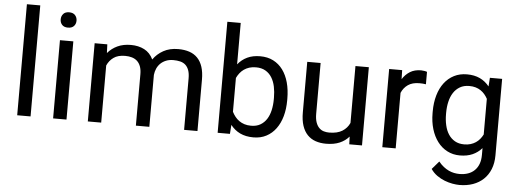

<svg xmlns="http://www.w3.org/2000/svg" viewBox="-57 -917 3488 1292"><g transform="rotate(5 1687.0 -271.0)"><path d="M166.5 0V-750H76.2V0Z M409.2 0V-528.3H318.8V0ZM311.5 -668.5C311.5 -653.8 316 -641.6 325 -631.8C333.9 -622.1 347.2 -617.2 364.7 -617.2C382.3 -617.2 395.7 -622.1 404.8 -631.8C413.9 -641.6 418.5 -653.8 418.5 -668.5C418.5 -683.1 413.9 -695.5 404.8 -705.6C395.7 -715.7 382.3 -720.7 364.7 -720.7C347.2 -720.7 333.9 -715.7 325 -705.6C316 -695.5 311.5 -683.1 311.5 -668.5Z M638.7 -528.3H553.2V0H643.6V-385.7C653.3 -408.2 668 -426.4 687.5 -440.4C707 -454.4 732.9 -461.4 765.1 -461.4C782.4 -461.4 797.9 -459.3 811.8 -455.1C825.6 -450.8 837.4 -444.2 847.2 -435.1C856.9 -425.9 864.5 -414.1 869.9 -399.7C875.2 -385.2 877.9 -367.7 877.9 -347.2V0H968.8V-350.6C970.4 -365.9 974.2 -380.3 980.2 -393.8C986.2 -407.3 994.4 -419 1004.6 -429C1014.9 -438.9 1027.2 -446.8 1041.5 -452.6C1055.8 -458.5 1072.3 -461.4 1090.8 -461.4C1107.7 -461.4 1123.2 -459.7 1137.2 -456.3C1151.2 -452.9 1163.1 -446.8 1172.9 -438C1182.6 -429.2 1190.2 -417.5 1195.6 -402.8C1200.9 -388.2 1203.6 -369.8 1203.6 -347.7V0H1293.9V-347.2C1293.9 -380.4 1290 -409 1282.2 -433.1C1274.4 -457.2 1262.9 -477.1 1247.8 -492.7C1232.7 -508.3 1214.2 -519.8 1192.4 -527.1C1170.6 -534.4 1145.5 -538.1 1117.2 -538.1C1078.8 -538.1 1045.5 -530.3 1017.3 -514.6C989.2 -499 966.3 -478.5 948.7 -453.1C934.7 -482.7 914.6 -504.3 888.4 -517.8C862.2 -531.3 832 -538.1 797.9 -538.1C763.3 -538.1 733.2 -532.1 707.3 -520C681.4 -508 659.3 -491.2 641.1 -469.7Z M1877.4 -258.3V-268.6C1877.4 -308.9 1872.9 -345.6 1863.8 -378.7C1854.7 -411.7 1841.4 -440 1824 -463.6C1806.6 -487.2 1785.1 -505.5 1759.5 -518.6C1734 -531.6 1704.6 -538.1 1671.4 -538.1C1637.9 -538.1 1608.7 -532.2 1584 -520.5C1559.2 -508.8 1538.1 -492 1520.5 -470.2V-750H1430.2V0H1513.2L1517.6 -61C1535.2 -38.2 1556.6 -20.8 1582 -8.5C1607.4 3.7 1637.5 9.8 1672.4 9.8C1704.9 9.8 1733.9 3.1 1759.3 -10.3C1784.7 -23.6 1806.2 -42.2 1823.7 -66.2C1841.3 -90.1 1854.7 -118.4 1863.8 -151.1C1872.9 -183.8 1877.4 -219.6 1877.4 -258.3ZM1787.1 -268.6V-258.3C1787.1 -231.9 1784.5 -207.1 1779.3 -183.8C1774.1 -160.6 1766 -140.3 1754.9 -123C1743.8 -105.8 1729.7 -92.1 1712.4 -82C1695.1 -71.9 1674.3 -66.9 1649.9 -66.9C1633.3 -66.9 1618.3 -69 1605 -73.2C1591.6 -77.5 1579.7 -83.3 1569.1 -90.8C1558.5 -98.3 1549.2 -107.1 1541.3 -117.2C1533.3 -127.3 1526.4 -138.2 1520.5 -149.9V-378.4C1526 -390.1 1532.7 -401 1540.5 -411.1C1548.3 -421.2 1557.5 -430 1568.1 -437.5C1578.7 -445 1590.7 -450.8 1604 -455.1C1617.4 -459.3 1632.3 -461.4 1648.9 -461.4C1674.3 -461.4 1695.8 -456.3 1713.4 -446C1731 -435.8 1745.2 -421.9 1756.1 -404.3C1767 -386.7 1774.9 -366.3 1779.8 -343C1784.7 -319.7 1787.1 -294.9 1787.1 -268.6Z M2317.4 -52.2 2319.3 0H2405.3V-528.3H2314.9V-144C2304.5 -120.6 2288.2 -101.9 2265.9 -87.9C2243.6 -73.9 2214 -66.9 2177.2 -66.9C2164.9 -66.9 2152.8 -68.6 2141.1 -72C2129.4 -75.4 2119 -81.6 2109.9 -90.6C2100.7 -99.5 2093.4 -111.7 2087.9 -127.2C2082.4 -142.7 2079.6 -162.3 2079.6 -186V-528.3H1989.3V-187C1989.3 -151.9 1993.4 -121.8 2001.7 -96.9C2010 -72 2021.8 -51.7 2037.1 -35.9C2052.4 -20.1 2070.6 -8.5 2091.8 -1.2C2113 6.1 2136.6 9.8 2162.6 9.8C2198.4 9.8 2229 4.3 2254.4 -6.6C2279.8 -17.5 2300.8 -32.7 2317.4 -52.2Z M2797.9 -447.3V-531.2C2794.6 -532.9 2788.7 -534.4 2780.3 -535.9C2771.8 -537.4 2764.3 -538.1 2757.8 -538.1C2728.5 -538.1 2703.6 -531.7 2683.1 -519C2662.6 -506.3 2645.5 -489.1 2631.8 -467.3L2630.4 -528.3H2542.5V0H2632.8V-375C2642.6 -398.1 2657.3 -416.5 2677 -430.2C2696.7 -443.8 2722.2 -450.7 2753.4 -450.7C2761.9 -450.7 2769.4 -450.4 2776.1 -450C2782.8 -449.5 2790 -448.6 2797.9 -447.3Z M2859.4 -268.6V-258.3C2859.4 -219.6 2864.3 -183.8 2874 -151.1C2883.8 -118.4 2897.7 -90.1 2915.8 -66.2C2933.8 -42.2 2955.6 -23.6 2981.2 -10.3C3006.8 3.1 3035.3 9.8 3066.9 9.8C3099.4 9.8 3127.8 4.4 3152.1 -6.3C3176.4 -17.1 3197.3 -32.6 3214.8 -52.7V-6.8C3214.8 16.3 3211.6 36.5 3205.1 54C3198.6 71.4 3189.2 86.1 3177 98.1C3164.8 110.2 3150.1 119.2 3132.8 125.2C3115.6 131.3 3096.4 134.3 3075.2 134.3C3063.2 134.3 3051 133.1 3038.8 130.6C3026.6 128.2 3014.6 124.2 3002.7 118.7C2990.8 113.1 2979 105.8 2967.3 96.7C2955.6 87.6 2944.2 76.2 2933.1 62.5L2886.2 116.7C2897.9 134 2912.1 148.4 2928.7 160.2C2945.3 171.9 2962.6 181.2 2980.7 188.2C2998.8 195.2 3016.7 200.3 3034.4 203.4C3052.2 206.5 3067.9 208 3081.5 208C3114.7 208 3145 203.1 3172.4 193.4C3199.7 183.6 3223.3 169.4 3243.2 150.6C3263 131.9 3278.4 109 3289.3 81.8C3300.2 54.6 3305.7 23.6 3305.7 -11.2V-528.3H3223.1L3218.8 -469.7C3201.2 -491.9 3180 -508.8 3155.3 -520.5C3130.5 -532.2 3101.4 -538.1 3067.9 -538.1C3035.6 -538.1 3006.7 -531.6 2981 -518.6C2955.2 -505.5 2933.3 -487.2 2915.3 -463.6C2897.2 -440 2883.4 -411.7 2873.8 -378.7C2864.2 -345.6 2859.4 -308.9 2859.4 -268.6ZM2950.2 -258.3V-268.6C2950.2 -294.9 2952.9 -319.7 2958.3 -343C2963.6 -366.3 2972 -386.7 2983.4 -404.3C2994.8 -421.9 3009.3 -435.8 3026.9 -446C3044.4 -456.3 3065.6 -461.4 3090.3 -461.4C3106 -461.4 3120.1 -459.6 3132.8 -455.8C3145.5 -452.1 3157 -446.8 3167.2 -439.9C3177.5 -433.1 3186.5 -425 3194.3 -415.8C3202.1 -406.5 3209 -396.5 3214.8 -385.7V-144.5C3209 -133.1 3202.1 -122.7 3194.3 -113.3C3186.5 -103.8 3177.5 -95.7 3167.2 -88.9C3157 -82 3145.4 -76.7 3132.6 -72.8C3119.7 -68.8 3105.3 -66.9 3089.4 -66.9C3064.9 -66.9 3043.9 -71.9 3026.4 -82C3008.8 -92.1 2994.4 -105.8 2983.2 -123C2971.9 -140.3 2963.6 -160.6 2958.3 -183.8C2952.9 -207.1 2950.2 -231.9 2950.2 -258.3Z"/></g></svg>

Font: Dirooz FD
Style: FD
Weight: 400
Foundry: DejaVu fonts team - Redesigned by Saber Rastikerdar
Version: Version 0.2.1